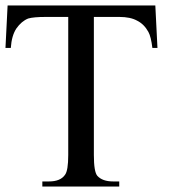

<svg xmlns="http://www.w3.org/2000/svg" viewBox="-20 -682 651 702"><path d="M547.9 -662.1Q549.8 -623 555.7 -506.8Q550.8 -506.8 537.1 -506.8Q532.2 -547.9 522.5 -565.4Q506.8 -593.8 481.4 -606.4Q457 -620.1 416 -620.1Q384.8 -620.1 323.2 -620.1Q323.2 -494.1 323.2 -115.2Q323.2 -53.7 335.9 -39.1Q354.5 -18.6 393.6 -18.6Q400.4 -18.6 416 -18.6Q416 -13.7 416 0Q345.7 0 134.8 0Q134.8 -4.9 134.8 -18.6Q140.6 -18.6 159.2 -18.6Q201.2 -18.6 217.8 -43Q229.5 -58.6 229.5 -115.2Q229.5 -283.2 229.5 -620.1Q209 -620.1 148.4 -620.1Q102.5 -620.1 83 -614.3Q58.6 -604.5 40 -578.1Q22.5 -551.8 19.5 -506.8Q12.7 -506.8 0 -506.8Q2 -545.9 7.8 -662.1Q142.6 -662.1 547.9 -662.1Z"/></svg>

Font: Griech2
Style: Regular
Weight: 400
Version: 001.007